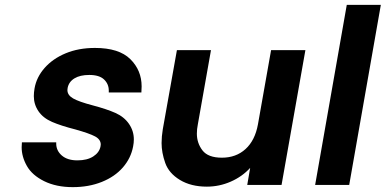

<svg xmlns="http://www.w3.org/2000/svg" viewBox="-20 -760 1585 789"><path d="M279 9Q211 9 161.5 -15.5Q112 -40 90.5 -78Q69 -116 69 -155Q69 -165 70 -175H211Q211 -173 211 -170Q211 -141 234 -121Q257 -101 298 -101Q338 -101 363 -117Q388 -133 393 -158Q394 -162 394 -166Q394 -187 370.5 -199.5Q347 -212 290 -228Q231 -243 194 -259Q157 -275 138 -303Q119 -331 119 -365Q119 -380 122 -397Q130 -443 163.5 -481Q197 -519 250 -541Q303 -563 370 -563Q469 -563 515.5 -517Q562 -471 562 -405Q562 -393 561 -380H427Q427 -384 427 -388Q427 -415 407.5 -433.5Q388 -452 347 -452Q309 -452 286 -438Q263 -424 258 -399Q257 -394 257 -390Q257 -369 280.5 -355.5Q304 -342 361 -327Q418 -312 454 -296Q490 -280 510 -251Q530 -222 530 -187Q530 -173 527 -158Q518 -110 485 -72Q452 -34 398.5 -12.5Q345 9 279 9Z M1235 -554 1137 0H996L1008 -70Q975 -34 928 -13.5Q881 7 830 7Q765 7 719.5 -20.5Q674 -48 659 -90.5Q644 -133 644 -172Q644 -199 649 -229L707 -554H847L793 -249Q789 -229 789 -211Q789 -172 812 -142Q835 -112 892 -112Q950 -112 989 -147.5Q1028 -183 1040 -249L1094 -554Z M1545 -740 1415 0H1275L1405 -740Z"/></svg>

Font: Fz Poppins SemBd
Style: Italic
Weight: 600
Italic angle: -10°
Designer: Ninad Kale (Devanagari), Jonny Pinhorn (Latin)
Foundry: Indian Type Foundry
Version: Vit hóa bi Vntype.Com & FontZin.Com